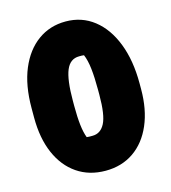

<svg xmlns="http://www.w3.org/2000/svg" viewBox="-110 -810 820 919"><g transform="rotate(-15 300.0 -350.0)"><path d="M299 -720Q379 -720 439 -673Q499 -626 532 -541Q565 -456 565 -343V-314Q565 -213 532.5 -137.5Q500 -62 440.5 -21Q381 20 301 20Q220 20 160 -21Q100 -62 67.5 -137Q35 -212 35 -314V-361Q35 -474 68.5 -554Q102 -634 161.5 -677Q221 -720 299 -720ZM319 -542Q274 -542 254.5 -495Q235 -448 235 -344V-318Q235 -263 239.5 -224Q244 -185 254 -159Q260 -158 267.5 -158Q275 -158 283 -158Q323 -158 344 -198.5Q365 -239 365 -339V-365Q365 -427 360 -470Q355 -513 343 -541Q338 -542 332 -542Q326 -542 319 -542Z"/></g></svg>

Font: Recursive Sn Csl St Blk
Style: Regular
Weight: 900
Version: Version 1.079;hotconv 1.0.112;makeotfexe 2.5.65598; ttfautoh